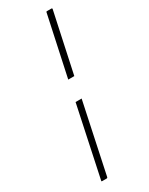

<svg xmlns="http://www.w3.org/2000/svg" viewBox="-215 -749 704 906"><g transform="rotate(-30 137.0 -295.5)"><path d="M160 -269 79 113Q78 115 77 116Q76 117 74 117H49Q47 117 46 116Q45 115 46 113L127 -269ZM150 -378 220 -704Q220 -706 221 -707Q222 -708 224 -708H249Q251 -708 252 -707Q253 -706 253 -704L183 -378Z"/></g></svg>

Font: Glory Thin
Style: Italic
Weight: 100
Italic angle: -12°
Designer: Robert Leuschke
Foundry: Robert Leuschke
Version: Version 1.011